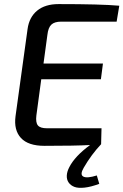

<svg xmlns="http://www.w3.org/2000/svg" viewBox="-20 -712 604 940"><path d="M551 -606H279Q247 -606 231.5 -591.5Q216 -577 212 -541L193 -401H484L474 -324H182L158 -146Q154 -112 165.5 -98Q177 -84 210 -84H477L475 -6Q427 45 390 109Q370 143 388 152.5Q406 162 454 147L466 188Q426 203 394.5 206.5Q363 210 344.5 203Q326 196 316 181.5Q306 167 307 147.5Q308 128 319 107Q346 53 421 -2Q348 2 198 2Q118 2 82.5 -36.5Q47 -75 56 -143L115 -570Q123 -628 162 -660Q201 -692 267 -692Q474 -692 564 -684Z"/></svg>

Font: Exo 2.0 Medium
Style: Italic
Weight: 500
Italic angle: -8°
Designer: Natanael Gama
Version: Version 1.001;PS 001.001;hotconv 1.0.70;makeotf.lib2.5.58329